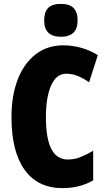

<svg xmlns="http://www.w3.org/2000/svg" viewBox="-20 -957 547 987"><path d="M320 -578Q270 -578 243 -518Q216 -458 216 -354Q216 -137 328 -137Q363 -137 395 -150Q427 -163 459 -182V-30Q391 10 301 10Q174 10 106.5 -84Q39 -178 39 -355Q39 -465 71 -548Q103 -631 163 -677.5Q223 -724 305 -724Q399 -724 483 -674L438 -534Q410 -554 381 -566Q352 -578 320 -578ZM293 -937Q338 -937 358.5 -915.5Q379 -894 379 -852Q379 -768 293 -768Q207 -768 207 -852Q207 -895 227.5 -916Q248 -937 293 -937Z"/></svg>

Font: Noto Sans Sinhala ExtraCondensed Black
Style: Regular
Weight: 900
Width: 2
Designer: Jelle Bosma - Monotype Design Team
Foundry: Monotype Imaging Inc.
Version: Version 2.006; ttfautohint (v1.8.4.7-5d5b)